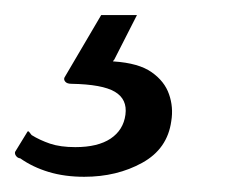

<svg xmlns="http://www.w3.org/2000/svg" viewBox="-73 -25 314 255"><path d="M154.5 135.7Q149.5 172.7 115.9 191.2Q82.3 209.8 38.8 209.8Q12.9 209.8 -8.3 203.4Q-29.6 197 -46.1 185.3Q-49.4 185 -51.5 182.3Q-53.6 179.7 -53 176.8L-37.2 151Q-36 148.2 -34.3 150.2Q-32.7 152.1 -31 154.4Q-20.2 161.1 -6.5 165.8Q7.2 170.4 27.1 170.4Q56.9 170.4 73.9 159.1Q90.9 147.7 93.6 127.3Q96.3 106.8 79.6 96.9Q62.9 87 21.9 86.3Q16.2 86.3 13.8 83.6Q11.4 80.9 12.6 78L61.4 -5H108.9L78.8 54.1Q77.2 55.9 77 56.3Q76.9 56.6 78.1 56.6Q111.2 58.8 128.4 70.9Q145.6 83 151.5 100.2Q157.5 117.3 154.5 135.7Z"/></svg>

Font: Libre Franklin Thin
Style: Italic
Weight: 100
Italic angle: -8°
Designer: Pablo Impallari, Rodrigo Fuenzalida, Nhung Nguyen
Foundry: Impallari Type
Version: Version 3.000